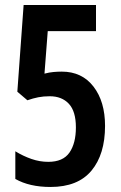

<svg xmlns="http://www.w3.org/2000/svg" viewBox="-20 -734 480 764"><path d="M181 10Q97 10 41 -22V-132Q72 -113 105 -101.5Q138 -90 172 -90Q231 -90 256.5 -127Q282 -164 282 -227Q282 -291 254 -321Q226 -351 178 -351Q153 -351 132.5 -347Q112 -343 89 -335L49 -369L74 -714H362V-610H170L157 -441Q176 -446 193 -447.5Q210 -449 226 -449Q306 -449 352 -389.5Q398 -330 398 -233Q398 -120 344 -55Q290 10 181 10Z"/></svg>

Font: Noto Sans Devanagari UI ExtraCondensed SemiBold
Style: Regular
Weight: 600
Width: 2
Designer: Jelle Bosma - Monotype Design Team
Foundry: Monotype Imaging Inc.
Version: Version 2.004; ttfautohint (v1.8.4.7-5d5b)